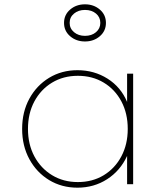

<svg xmlns="http://www.w3.org/2000/svg" viewBox="-20 -853 754 889"><path d="M338.5 16Q415 16 476 -23.2Q537 -62.5 568.5 -131V0H596.5V-512H568.5V-381Q540 -449.5 478 -488.8Q416 -528 338.5 -528Q265.5 -528 207.5 -492.8Q149.5 -457.5 116 -396.2Q82.5 -335 82.5 -256Q82.5 -177.5 116 -116Q149.5 -54.5 207.5 -19.2Q265.5 16 338.5 16ZM340.5 -10Q273.5 -10 221.2 -41.8Q169 -73.5 139.2 -129Q109.5 -184.5 109.5 -256Q109.5 -328 139.2 -383.5Q169 -439 221.2 -470.5Q273.5 -502 340.5 -502Q408 -502 460.2 -470.5Q512.5 -439 542 -383.5Q571.5 -328 571.5 -256Q571.5 -184.5 541.8 -128.8Q512 -73 460 -41.5Q408 -10 340.5 -10ZM373.5 -661Q414 -661 442.2 -685.2Q470.5 -709.5 470.5 -747Q470.5 -784.5 442.2 -808.8Q414 -833 373.5 -833Q333 -833 304.8 -808.8Q276.5 -784.5 276.5 -747Q276.5 -709.5 304.8 -685.2Q333 -661 373.5 -661ZM373.5 -687Q343 -687 322.8 -704Q302.5 -721 302.5 -747Q302.5 -773.5 322.8 -790.2Q343 -807 373.5 -807Q404.5 -807 424.5 -790.2Q444.5 -773.5 444.5 -747Q444.5 -721 424.5 -704Q404.5 -687 373.5 -687Z"/></svg>

Font: Spartan Thin
Style: Regular
Weight: 100
Designer: Matt Bailey, Mirko Velimirovic
Foundry: Matt Bailey
Version: Version 1.003; ttfautohint (v1.8.3)